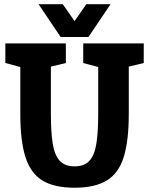

<svg xmlns="http://www.w3.org/2000/svg" viewBox="-20 -870 697 898"><path d="M582.3 -336Q582.3 -212 558.8 -136Q535.3 -60 479.7 -26Q424 8 328.7 8Q233.3 8 178 -26Q122.7 -60 98.8 -136Q75 -212 75 -336H218Q218 -254 226.3 -199.8Q234.7 -145.7 258.7 -118.8Q282.7 -92 328.7 -92Q375.3 -92 399 -118.8Q422.7 -145.7 431 -199.8Q439.3 -254 439.3 -336ZM439.3 -667H582.3V-336H439.3ZM218 -336H75V-667H218ZM5 -667H85L104.3 -548.7L5 -575.3ZM369.3 -667H449.3L468.7 -548.7L369.3 -575.3ZM174.7 -548 208 -667H288V-575.3ZM539 -548 572.3 -667H652.3V-575.3ZM277 -697 383.7 -850.3H497L393.7 -697ZM380.3 -697H263.7L160.3 -850.3H273.7Z"/></svg>

Font: Epunda Slab Light
Style: Regular
Weight: 300
Designer: Simon Atzbach
Foundry: typofactur
Version: Version 1.102